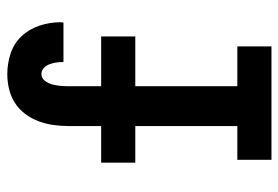

<svg xmlns="http://www.w3.org/2000/svg" viewBox="-142 -642 783 540"><g transform="rotate(-90 250.0 -371.5)"><path d="M71 0V-96H166V-383H63V-479H166V-571Q166 -592 169 -613.5Q172 -635 179.5 -655Q187 -675 200 -692.5Q213 -710 231 -721.5Q249 -733 270 -738Q291 -743 312 -743Q342 -743 370.5 -733.5Q399 -724 419 -702.5Q439 -681 448.5 -652Q458 -623 458 -593Q458 -591 457.5 -589Q457 -587 457 -585H346V-588Q346 -597 344.5 -606.5Q343 -616 339.5 -625Q336 -634 329 -640.5Q322 -647 312 -647Q301 -647 293.5 -637.5Q286 -628 283 -616.5Q280 -605 279 -593.5Q278 -582 278 -571V-479H418V-383H278V-96H390V0Z"/></g></svg>

Font: Iosevka Curly Slab
Style: Bold
Weight: 700
Monospace: yes
Designer: Belleve Invis
Foundry: Belleve Invis
Version: Version 22.1.2; ttfautohint (v1.8.4)